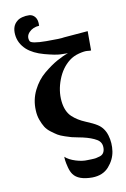

<svg xmlns="http://www.w3.org/2000/svg" viewBox="-100 -764 686 1048"><g transform="rotate(-10 242.5 -240.0)"><path d="M457 105Q450 150 417 187.5Q384 225 325 226Q247 226 220 188Q209 173 202.5 148Q196 123 194 106L193 88Q213 107 250 118.5Q287 130 316 128Q318 128 336 127.5Q354 127 362 125.5Q370 124 383.5 120Q397 116 404 106Q411 96 412 82Q415 47 387 30Q359 13 311 2L286 -3Q260 -8 250.5 -10.5Q241 -13 215.5 -21.5Q190 -30 177 -38Q164 -46 144 -61Q124 -76 113.5 -93Q103 -110 94 -134.5Q85 -159 84 -188Q81 -247 106.5 -298.5Q132 -350 172.5 -383.5Q213 -417 248 -436.5Q283 -456 311 -465Q295 -465 268.5 -466Q242 -467 182.5 -483Q123 -499 88 -530Q49 -566 44.5 -615Q40 -664 71 -688Q81 -697 100 -702Q119 -707 138.5 -706Q158 -705 171 -688.5Q184 -672 182 -640Q147 -638 126 -616Q105 -594 116 -567Q123 -551 205.5 -550.5Q288 -550 305 -554L438 -565V-458Q433 -457 417.5 -459Q402 -461 370.5 -453Q339 -445 316 -427Q271 -392 248 -331.5Q225 -271 231 -213Q237 -155 269 -125Q298 -98 340.5 -80.5Q383 -63 403 -50Q438 -28 451 15.5Q464 59 457 105Z"/></g></svg>

Font: GFS Artemisia
Style: Bold
Weight: 700
Designer: Designed by Takis Katsoulidis.
Foundry: Designed by Takis Katsoulidis.
Version: Version 1.0